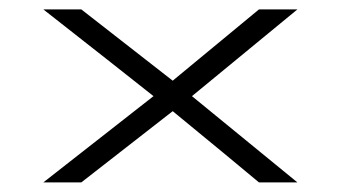

<svg xmlns="http://www.w3.org/2000/svg" viewBox="-20 -380 710 400"><path d="M599.6 -360.4Q526.4 -299.8 379.9 -179.7Q453.1 -120.1 599.6 0Q573.2 0 519.5 0Q460 -49.8 339.8 -148.4Q276.4 -98.6 149.4 0Q123 0 70.3 0Q146.5 -59.6 299.8 -179.7Q223.6 -240.2 70.3 -360.4Q96.7 -360.4 149.4 -360.4Q212.9 -310.5 339.8 -211.9Q400.4 -261.7 519.5 -360.4Q540 -360.4 559.6 -360.4Q580.1 -360.4 599.6 -360.4Z"/></svg>

Font: Tsing
Style: Bold
Weight: 400
Designer: iepn
Foundry: Jiangxue academy
Version: Version 1.0